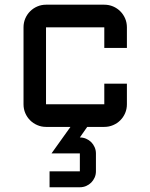

<svg xmlns="http://www.w3.org/2000/svg" viewBox="-20 -540 640 817"><path d="M199.2 112.8 279.8 0H175.8Q156.2 0 138.7 -7.6Q121.1 -15.1 108.2 -28.1Q95.2 -41 87.6 -58.6Q80.1 -76.2 80.1 -96.2V-423.8Q80.1 -443.8 87.6 -461.4Q95.2 -479 108.2 -491.9Q121.1 -504.9 138.7 -512.5Q156.2 -520 175.8 -520H423.8Q443.8 -520 461.4 -512.5Q479 -504.9 491.9 -491.9Q504.9 -479 512.5 -461.4Q520 -443.8 520 -423.8V-335.9H423.8V-423.8H175.8V-96.2H423.8V-184.1H520V-96.2Q520 -76.2 512.5 -58.6Q504.9 -41 491.9 -28.1Q479 -15.1 461.4 -7.6Q443.8 0 423.8 0H351.1L319.8 44.9Q334 44.9 346.4 50.3Q358.9 55.7 368.2 64.9Q377.4 74.2 382.8 86.7Q388.2 99.1 388.2 112.8V189Q388.2 203.1 382.8 215.3Q377.4 227.5 368.2 236.8Q358.9 246.1 346.4 251.5Q334 256.8 319.8 256.8H190.9V189H319.8V112.8Z"/></svg>

Font: Aldrich
Style: Regular
Weight: 400
Designer: Matthew Desmond
Foundry: Matthew Desmond
Version: Version 1.002 2011